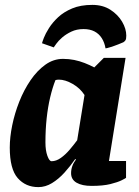

<svg xmlns="http://www.w3.org/2000/svg" viewBox="-20 -754 571 786"><path d="M358 -734Q401 -734 432 -714Q463 -694 480 -665Q497 -636 497 -608Q497 -594 493.5 -589Q490 -584 485 -581Q481 -579 464.5 -572.5Q448 -566 432 -561Q416 -556 412 -556Q408 -580 396.5 -598Q385 -616 366.5 -625.5Q348 -635 322 -635Q294 -635 272 -624.5Q250 -614 234.5 -600.5Q219 -587 210.5 -575Q202 -563 200 -560L152 -577Q153 -582 159.5 -599Q166 -616 180.5 -639Q195 -662 218 -683.5Q241 -705 275.5 -719.5Q310 -734 358 -734ZM137 12Q85 12 52.5 -25Q20 -62 20 -150Q20 -192 30 -241Q40 -290 59 -338Q78 -386 105 -425.5Q132 -465 165.5 -489Q199 -513 238 -513Q262 -513 284 -508.5Q306 -504 326.5 -496Q347 -488 366 -478L405 -517H494L426 -95H496V-26Q494 -24 478 -16Q462 -8 432 -0.5Q402 7 355 7Q316 7 293.5 -6Q271 -19 271 -45Q271 -60 276 -74Q281 -88 291 -101L288 -103Q268 -74 244 -47.5Q220 -21 193 -4.5Q166 12 137 12ZM191 -94Q210 -94 229 -107.5Q248 -121 265 -141Q282 -161 296 -180L326 -365Q308 -393 277.5 -410.5Q247 -428 221 -428Q217 -428 213.5 -427.5Q210 -427 207 -426Q195 -396 185.5 -356Q176 -316 171 -269.5Q166 -223 166 -171Q166 -138 174 -116Q182 -94 191 -94Z"/></svg>

Font: Faustina ExtraBold
Style: Italic
Weight: 800
Italic angle: -8°
Designer: Alfonso Garcia
Foundry: http://www.omnibus-type.com
Version: Version 1.200